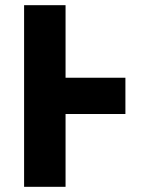

<svg xmlns="http://www.w3.org/2000/svg" viewBox="-20 -722 577 741"><path d="M233 -702V-563V-422H464V-282H233V-142V-1H73V-702Z"/></svg>

Font: Hussar
Style: BoldWeb
Weight: 700
Foundry: Cannot Into Space Fonts
Version: Version 2.00